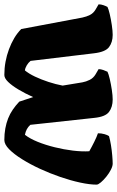

<svg xmlns="http://www.w3.org/2000/svg" viewBox="145 -693 540 886"><g transform="rotate(90 415.0 -250.0)"><path d="M318 0Q287 0 257 -5.5Q227 -11 199 -21.5Q171 -32 147.5 -46Q124 -60 106 -78L53 -360Q49 -379 41 -395Q33 -411 16 -421L-8 -435Q-8 -446 -4 -457.5Q0 -469 4 -476Q14 -481 37.5 -486.5Q61 -492 88 -496Q115 -500 133 -500Q167 -500 189.5 -483Q212 -466 218 -413L253 -121Q261 -111 273.5 -103.5Q286 -96 297 -95Q312 -113 325.5 -141.5Q339 -170 350 -203.5Q361 -237 367 -269L352 -360Q349 -377 340.5 -394Q332 -411 315 -421L291 -435Q291 -445 295 -456.5Q299 -468 303 -476Q313 -481 336.5 -486.5Q360 -492 386.5 -496Q413 -500 431 -500Q466 -500 488.5 -483Q511 -466 516 -415L548 -120Q557 -110 568 -104Q579 -98 594 -95Q612 -118 626.5 -154Q641 -190 651.5 -232.5Q662 -275 667 -316.5Q672 -358 670 -392Q660 -398 649 -403.5Q638 -409 626.5 -415Q615 -421 605 -425Q595 -429 587 -432Q587 -448 591 -462Q595 -476 600 -483Q617 -488 641.5 -492Q666 -496 690 -498Q714 -500 727 -500Q739 -500 755.5 -491.5Q772 -483 787.5 -470.5Q803 -458 813.5 -445.5Q824 -433 824 -426Q824 -394 814.5 -350Q805 -306 788.5 -258Q772 -210 751 -164.5Q730 -119 706.5 -81.5Q683 -44 660.5 -22Q638 0 618 0Q590 0 565 -4.5Q540 -9 518.5 -17.5Q497 -26 478 -39Q459 -52 441 -69L420 -133Q403 -95 385 -65Q367 -35 350 -17.5Q333 0 318 0Z"/></g></svg>

Font: Texturina 12pt Black
Style: Regular
Weight: 900
Designer: Guillermo Torres Carreño
Foundry: Omnibus-Type
Version: Version 1.002